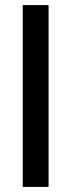

<svg xmlns="http://www.w3.org/2000/svg" viewBox="-20 -731 280 751"><path d="M69 0V-711H170V0Z"/></svg>

Font: Mukta Malar Medium
Style: Regular
Weight: 500
Designer: Aadarsh Rajan, Girish Dalvi, Yashodeep Gholap
Foundry: Ek Type
Version: Version 2.538;PS 1.000;hotconv 16.6.51;makeotf.lib2.5.65220;